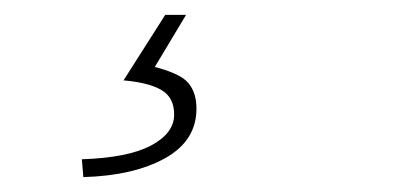

<svg xmlns="http://www.w3.org/2000/svg" viewBox="-20 -22 544 258"><path d="M92 216 90 192Q152 190 183 173.5Q214 157 214 132Q214 109 197 99Q180 89 146 86L202 -2H230L188 68Q223 77 233.5 90Q244 103 244 124Q244 167 202 190.5Q160 214 92 216Z"/></svg>

Font: Source Sans 3 VF
Style: Italic
Weight: 200
Italic angle: -11°
Designer: Paul D. Hunt
Foundry: Adobe Systems Incorporated
Version: Version 3.042;hotconv 1.0.118;makeotfexe 2.5.65603